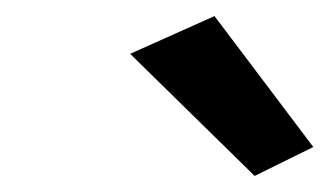

<svg xmlns="http://www.w3.org/2000/svg" viewBox="-20 -725 410 239"><path d="M142 -658 297 -506 370 -542 247 -705Z"/></svg>

Font: Jost SemiBold
Style: Italic
Weight: 600
Italic angle: -5°
Version: Version 3.710